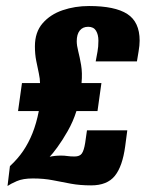

<svg xmlns="http://www.w3.org/2000/svg" viewBox="-20 -618 494 638"><path d="M5 0 13 -66Q39 -90 57 -116.5Q75 -143 88 -175.5Q101 -208 109 -249H40L53 -342H113Q113 -356 109 -374.5Q105 -393 100.5 -415.5Q96 -438 96 -464Q96 -511 121.5 -540.5Q147 -570 188 -584Q229 -598 276 -598Q362 -598 403 -571.5Q444 -545 444 -483Q444 -467 440.5 -447Q437 -427 435 -414H298Q301 -431 304 -446.5Q307 -462 307 -483Q307 -503 299 -516Q291 -529 273 -529Q255 -529 245 -516.5Q235 -504 235 -481Q235 -467 240 -447.5Q245 -428 249.5 -402Q254 -376 251 -342H317L304 -249H234Q223 -214 205 -182.5Q187 -151 170.5 -128.5Q154 -106 145 -97Q153 -99 163 -100Q173 -101 183 -101Q194 -101 204 -99.5Q214 -98 228 -98Q245 -98 252 -108Q259 -118 263 -143L269 -185H403L396 -132Q387 -65 361.5 -33.5Q336 -2 283 -2Q246 -2 216 -7.5Q186 -13 156 -19Q126 -25 89 -25Q56 -25 35.5 -16Q15 -7 5 0Z"/></svg>

Font: Alumni Sans Black
Style: Italic
Weight: 900
Italic angle: -8°
Version: Version 1.016